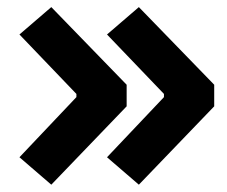

<svg xmlns="http://www.w3.org/2000/svg" viewBox="-20 -522 626 530"><path d="M121.6 -12.2 33.7 -87.9 190.9 -253.9V-262.7L33.7 -426.8L121.6 -502.4L329.6 -288.1V-228.5ZM363.3 -12.2 275.4 -87.9 432.6 -253.9V-262.7L275.4 -426.8L363.3 -502.4L571.3 -288.1V-228.5Z"/></svg>

Font: Cascadia Mono PL
Style: Regular
Weight: 400
Monospace: yes
Designer: Aaron Bell
Foundry: Saja Typeworks
Version: Version 2102.003